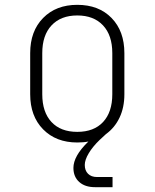

<svg xmlns="http://www.w3.org/2000/svg" viewBox="-20 -580 640 795"><path d="M373 195Q332 195 308 173.5Q284 152 284 115Q284 91 299 64Q314 37 346 6Q336 8 324 9Q312 10 300 10Q212 10 158.5 -44.5Q105 -99 105 -190V-360Q105 -451 158.5 -505.5Q212 -560 300 -560Q389 -560 442 -505.5Q495 -451 495 -360V-190Q495 -135 475 -93Q455 -51 419 -25L392 0Q364 27 347.5 54.5Q331 82 331 103Q331 126 344.5 139.5Q358 153 382 153H446V195ZM300 -34Q369 -34 407 -75Q445 -116 445 -190V-360Q445 -434 406.5 -475Q368 -516 300 -516Q232 -516 193.5 -475Q155 -434 155 -360V-190Q155 -116 193 -75Q231 -34 300 -34Z"/></svg>

Font: Tiny Thin
Style: Regular
Weight: 100
Monospace: yes
Designer: Philipp Nurullin, Konstantin Bulenkov
Foundry: JetBrains
Version: Version 2.251; ttfautohint (v1.8.4.7-5d5b)